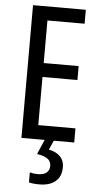

<svg xmlns="http://www.w3.org/2000/svg" viewBox="-62 -751 527 1029"><g transform="rotate(5 201.0 -237.0)"><path d="M357 0H73V-714H357V-639H157V-410H345V-335H157V-76H357ZM308 137Q308 187 277 213.5Q246 240 190 240Q172 240 158 238.5Q144 237 134 234V180Q144 183 155 184.5Q166 186 177 186Q209 186 224.5 172.5Q240 159 240 137Q240 111 220 97.5Q200 84 164 79L198 0H247L225 50Q252 55 270.5 67Q289 79 298.5 96.5Q308 114 308 137Z"/></g></svg>

Font: Noto Sans ExtraCondensed
Style: Regular
Weight: 400
Width: 2
Designer: Monotype Design Team
Foundry: Monotype Imaging Inc.
Version: Version 2.013